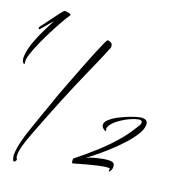

<svg xmlns="http://www.w3.org/2000/svg" viewBox="-100 -717 816 831"><g transform="rotate(10 308.0 -302.0)"><path d="M-19 -389Q-23 -394 -23 -404Q-23 -412 -21 -420Q-19 -428 -17 -434Q-8 -461 9.5 -490Q27 -519 46.5 -545.5Q66 -572 80 -590Q78 -589 66 -579Q54 -569 42.5 -559Q31 -549 29 -548Q26 -545 23 -545Q20 -545 20 -549Q20 -553 25 -558Q40 -571 60.5 -591Q81 -611 98 -626.5Q115 -642 119 -642Q121 -642 129 -639.5Q137 -637 143 -633.5Q149 -630 144 -626Q132 -614 112.5 -590.5Q93 -567 71.5 -538.5Q50 -510 31 -481.5Q12 -453 0 -430.5Q-12 -408 -12 -397V-394Q-12 -386 -14.5 -385.5Q-17 -385 -19 -389ZM15 38Q11 37 10 31.5Q9 26 9 19Q9 16 9 12.5Q9 9 10 7Q15 -19 28.5 -49.5Q42 -80 58 -108.5Q74 -137 85 -157L149 -271Q153 -278 166.5 -301Q180 -324 199 -355.5Q218 -387 238.5 -421Q259 -455 277.5 -484Q296 -513 308.5 -531.5Q321 -550 324 -549Q328 -549 336 -544Q344 -539 344 -530Q344 -519 338 -513Q319 -482 299.5 -453Q280 -424 260 -394Q217 -330 175 -263.5Q133 -197 92 -129Q83 -114 68 -89Q53 -64 40 -38Q27 -12 24 7Q23 10 23 15Q23 20 24.5 22.5Q26 25 26 27Q26 31 21.5 35Q17 39 15 38ZM428 9Q425 9 428 0Q431 -5 422 -6.5Q413 -8 398 -8Q388 -8 376.5 -7.5Q365 -7 353 -6Q323 -4 297 -1Q271 2 267 2Q263 2 263 -5Q263 -9 264 -13.5Q265 -18 265 -19Q312 -44 365.5 -77.5Q419 -111 465 -151Q481 -165 495.5 -180Q510 -195 523 -210Q530 -218 530 -225Q530 -235 514 -235Q500 -235 479.5 -230Q459 -225 438 -216Q417 -207 401.5 -195Q386 -183 383 -170Q386 -166 384.5 -162.5Q383 -159 378 -163Q374 -166 370 -171.5Q366 -177 366 -183Q366 -197 384 -208.5Q402 -220 428.5 -228Q455 -236 480.5 -240.5Q506 -245 520 -245Q534 -245 543 -240Q552 -235 552 -223Q552 -217 549 -209Q545 -194 525 -172Q505 -150 477 -129Q446 -105 412 -84Q378 -63 352 -49Q326 -35 318 -32Q334 -36 356 -38Q366 -39 376 -39.5Q386 -40 396 -40Q412 -40 424.5 -37.5Q437 -35 441 -28Q443 -26 443 -19Q443 -15 442 -10Q441 -5 438 -1Q432 9 428 9Z"/></g></svg>

Font: Caramel
Style: Regular
Weight: 400
Designer: Robert E. Leuschke
Foundry: Robert E. Leuschke
Version: Version 1.010